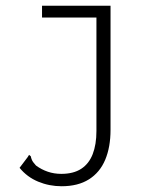

<svg xmlns="http://www.w3.org/2000/svg" viewBox="-20 -473 540 667"><path d="M194 174Q151 174 112.5 158Q74 142 48 110L76 73L81 65L87 70Q88 76 91 83Q94 90 105 102Q124 116 146 123.5Q168 131 193 131Q235 131 262 113.5Q289 96 302 62.5Q315 29 315 -18V-412H126V-453H364V-22Q364 38 345.5 82Q327 126 289 150Q251 174 194 174Z"/></svg>

Font: Inconsolata Light
Style: Regular
Weight: 300
Designer: Raph Levien, Cyreal, Brenton Simpson
Foundry: Raph Levien, Cyreal, Google
Version: Version 3.001